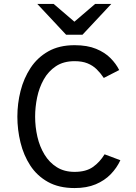

<svg xmlns="http://www.w3.org/2000/svg" viewBox="-20 -941 687 973"><path d="M358 12Q278.5 12 223 -19Q167.5 -50 133.5 -102.2Q99.5 -154.5 83.8 -219Q68 -283.5 68 -350Q68 -416 84.2 -480.2Q100.5 -544.5 135 -597Q169.5 -649.5 224.8 -680.8Q280 -712 358 -712Q422.5 -712 467.2 -693.5Q512 -675 540.2 -646.2Q568.5 -617.5 584 -586L506 -546Q489.5 -570.5 470 -589.8Q450.5 -609 423.5 -620Q396.5 -631 358 -631Q302 -631 263.5 -605.5Q225 -580 201.8 -538.5Q178.5 -497 168.2 -447.5Q158 -398 158 -350Q158 -298 169.5 -248Q181 -198 205.5 -157.8Q230 -117.5 267.8 -93.8Q305.5 -70 358 -70Q416 -70 451 -94.8Q486 -119.5 510 -159L590 -129Q572 -90 541 -58Q510 -26 464.8 -7Q419.5 12 358 12ZM315 -765 169 -921H252L357 -831L462 -921H544L398 -765Z"/></svg>

Font: Overpass
Style: Regular
Weight: 400
Designer: Delve Withrington, Dave Bailey, Thomas Jockin
Foundry: Delve Fonts LLC
Version: Version 4.000